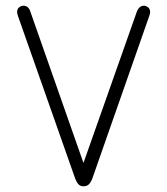

<svg xmlns="http://www.w3.org/2000/svg" viewBox="-20 -651 587 674"><path d="M273 -79 460 -609Q464 -620 470.5 -625.5Q477 -631 485 -631Q492 -631 499.5 -625.5Q507 -620 507 -608Q507 -605 506 -602Q505 -599 504 -595L304 -24Q299 -11 292 -4Q285 3 273 3Q262 3 255.5 -4Q249 -11 244 -24L43 -595Q42 -599 41 -602Q40 -605 40 -608Q40 -620 47.5 -625.5Q55 -631 62 -631Q71 -631 77.5 -625.5Q84 -620 87 -609Z"/></svg>

Font: Beiruti Light
Style: Regular
Weight: 300
Designer: Arlette Boutros
Foundry: Boutros
Version: Version 1.41